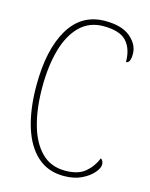

<svg xmlns="http://www.w3.org/2000/svg" viewBox="-112 -796 687 878"><g transform="rotate(15 232.0 -357.0)"><path d="M275 10Q200 10 149.5 -35.5Q99 -81 73.5 -164Q48 -247 48 -358Q48 -528 106.5 -626Q165 -724 277 -724Q356 -724 396.5 -689.5Q437 -655 437 -611Q437 -567 416 -567Q416 -629 384.5 -664Q353 -699 275 -699Q208 -699 163.5 -655Q119 -611 97.5 -534Q76 -457 76 -358Q76 -258 97.5 -180.5Q119 -103 163 -59Q207 -15 275 -15Q336 -15 369 -42.5Q402 -70 419 -112Q432 -104 432 -85Q432 -69 413 -46.5Q394 -24 359 -7Q324 10 275 10Z"/></g></svg>

Font: Noto Serif Thai Condensed Thin
Style: Regular
Weight: 100
Width: 3
Designer: Monotype Design Team
Foundry: Monotype Imaging Inc.
Version: Version 2.001; ttfautohint (v1.8.4.7-5d5b)